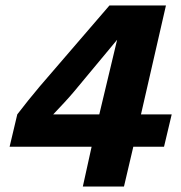

<svg xmlns="http://www.w3.org/2000/svg" viewBox="-20 -680 661 700"><path d="M282 0 314 -145H15L43 -263Q63 -289 83 -314Q103 -339 125 -365L379 -660H585L494 -263H606L578 -145H466L432 0ZM174 -263H342L407 -535L249 -345Q233 -326 213.5 -305Q194 -284 174 -263Z"/></svg>

Font: Kantumruy Pro
Style: Italic
Weight: 400
Italic angle: -13°
Designer: Sovichet Tep
Foundry: Sovichet Tep
Version: Version 1.002